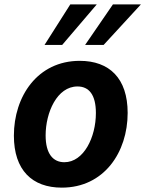

<svg xmlns="http://www.w3.org/2000/svg" viewBox="-20 -837 659 871"><path d="M182.1 -633.3H262.2L418.9 -816.9H298.8ZM366.2 -633.3H450.2L619.1 -816.9H492.2ZM260.3 14.2C452.1 14.2 559.1 -146.5 559.1 -324.7C559.1 -481.9 476.1 -561 341.8 -561C149.9 -561 43 -399.4 43 -221.7C43 -64.9 126 14.2 260.3 14.2ZM272 -101.1C220.7 -101.1 187 -139.2 187 -222.7C187 -326.7 238.8 -444.8 331.5 -444.8C383.3 -444.8 415 -407.7 415 -324.2C415 -214.4 359.9 -101.1 272 -101.1Z"/></svg>

Font: Hack
Style: Bold Oblique
Weight: 700
Italic angle: -12°
Monospace: yes
Designer: Christopher Simpkins
Foundry: Christopher Simpkins
Version: Version 2.010